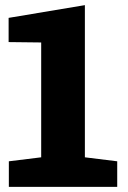

<svg xmlns="http://www.w3.org/2000/svg" viewBox="-20 -731 500 751"><path d="M312 -710.9V-115.7L438.5 -100.1V0H14.6V-100.1L141.1 -115.7V-564.9L13.7 -566.4V-661.1Z"/></svg>

Font: Suwannaphum Black
Style: Regular
Weight: 900
Designer: Danh Hong
Version: Version 8.002; ttfautohint (v1.8.3)